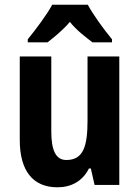

<svg xmlns="http://www.w3.org/2000/svg" viewBox="-20 -786 593 816"><path d="M353 -766H202C181 -726 130 -658 98 -619V-606H182C206 -625 246 -656 277 -693C306 -656 346 -627 373 -606H456V-619C419 -664 377 -722 353 -766ZM487 -546H352V-274C352 -166 335 -106 262 -106C217 -106 198 -147 198 -228V-546H64V-191C64 -60 120 10 224 10C283 10 331 -16 358 -70H366L382 0H487Z"/></svg>

Font: Noto Sans Sinhala Condensed
Style: Bold
Weight: 700
Width: 3
Designer: Jelle Bosma - Monotype Design Team
Foundry: Monotype Imaging Inc.
Version: Version 2.006